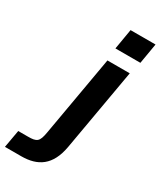

<svg xmlns="http://www.w3.org/2000/svg" viewBox="-372 -788 897 1066"><g transform="rotate(30 76.5 -255.0)"><path d="M-147 200H-43C63 200 134 154 157 26L249 -500H106L16 15C5 77 -7 87 -65 87H-127ZM111 -580H271L293 -710H133Z"/></g></svg>

Font: Uncut Sans
Style: Bold Italic
Weight: 700
Italic angle: -10°
Designer: Kasper Nordkvist
Foundry: Uncut Type
Version: Version 1.111;FEAKit 1.0